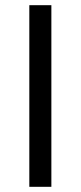

<svg xmlns="http://www.w3.org/2000/svg" viewBox="-20 -720 311 740"><path d="M93 0H178V-700H93Z"/></svg>

Font: HB Figtree Prototype
Style: Regular
Weight: 400
Designer: Alfredo Marco Pradil
Foundry: Hanken Design Co.®
Version: Version 1.002;Glyphs 3.2 (3228)